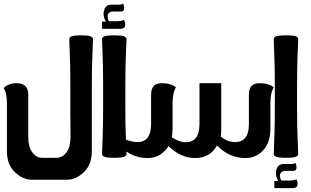

<svg xmlns="http://www.w3.org/2000/svg" viewBox="-38 -853 1681 1038"><path d="M342.3 -244.6V-386.7Q342.3 -498 339.4 -559.6Q336.4 -621.1 336.4 -641.6Q336.4 -651.4 349.6 -656.7Q362.8 -662.1 398.4 -662.1Q439 -662.1 451.9 -656.7Q464.8 -651.4 464.8 -641.6Q464.8 -621.1 461.7 -559.6Q458.5 -498 458.5 -386.7V-35.2Q458.5 37.1 415.3 77.9Q372.1 118.7 324.7 118.7H133.3Q85.9 118.7 42.7 77.9Q-0.5 37.1 -0.5 -35.2V-292.5Q-0.5 -317.4 -4.4 -339.4Q-8.3 -361.3 -18.1 -377.4Q8.8 -403.3 51.8 -403.3Q114.7 -403.3 114.7 -341.8V-117.2Q114.7 -58.1 136.7 -29.1Q158.7 0 189.5 0H268.6Q299.3 0 321.3 -29.1Q343.3 -58.1 343.3 -117.2Z M646 -20.5Q646 -10.7 633.1 -5.4Q620.1 0 579.6 0Q540 0 526.9 -5.4Q513.7 -10.7 513.7 -20.5Q513.7 -41 516.6 -102.5Q519.5 -164.1 519.5 -275.4V-386.7Q519.5 -498 516.6 -559.6Q513.7 -621.1 513.7 -641.6Q513.7 -651.4 526.9 -656.7Q540 -662.1 579.6 -662.1Q620.1 -662.1 633.1 -656.7Q646 -651.4 646 -641.6Q646 -621.1 642.8 -559.6Q639.6 -498 639.6 -386.7V-275.4Q639.6 -164.1 642.8 -102.5Q646 -41 646 -20.5ZM522 -778.3Q522 -799.8 532.5 -813.7Q543 -827.6 562 -827.6H604.5Q610.8 -827.6 616.5 -828.9Q622.1 -830.1 626.5 -833.5Q633.3 -824.7 633.3 -810.5Q633.3 -790.5 617.2 -790.5H574.2Q558.6 -790.5 551.3 -783.4Q543.9 -776.4 543.9 -764.6Q543.9 -752.4 550.3 -738.3H598.6Q606 -738.3 616.5 -740Q627 -741.7 631.8 -745.1Q639.2 -735.4 639.2 -719.7Q639.2 -697.3 610.8 -697.3H513.7V-736.3H534.7Q522 -756.3 522 -778.3Z M873 -63.5Q865.7 -51.3 856.4 -41Q817.9 1.5 759.8 1.5Q673.8 1.5 609.9 -63.5V-113.3Q662.6 -85 705.1 -85Q741.2 -85 760 -109.1Q778.8 -133.3 778.8 -183.1V-341.8Q778.8 -403.3 835.9 -403.3Q886.7 -403.3 913.1 -380.9Q903.3 -364.7 899.2 -342.8Q895 -320.8 895 -295.9V-156.2Q895 -132.3 890.6 -111.3Q930.2 -84 967.3 -84Q1002.9 -84 1021.7 -108.6Q1040.5 -133.3 1040.5 -183.1V-403.3H1158.2V-151.4Q1158.2 -131.8 1155.3 -115.2Q1189.9 -85 1233.9 -85Q1270 -85 1288.8 -109.1Q1307.6 -133.3 1307.6 -183.1V-341.8Q1307.6 -403.3 1364.7 -403.3Q1415.5 -403.3 1441.9 -380.9Q1432.1 -364.7 1428 -342.8Q1423.8 -320.8 1423.8 -295.9V-156.2Q1423.8 -83.5 1385.3 -41Q1346.7 1.5 1288.6 1.5Q1200.7 1.5 1135.3 -66.9Q1098.1 1.5 1016.6 1.5Q939.5 1.5 873 -63.5Z M1574.2 -20.5Q1574.2 -10.7 1561.3 -5.4Q1548.3 0 1507.8 0Q1468.3 0 1455.1 -5.4Q1441.9 -10.7 1441.9 -20.5Q1441.9 -41 1444.8 -102.5Q1447.8 -164.1 1447.8 -275.4V-386.7Q1447.8 -498 1444.8 -559.6Q1441.9 -621.1 1441.9 -641.6Q1441.9 -651.4 1455.1 -656.7Q1468.3 -662.1 1507.8 -662.1Q1548.3 -662.1 1561.3 -656.7Q1574.2 -651.4 1574.2 -641.6Q1574.2 -621.1 1571 -559.6Q1567.9 -498 1567.9 -386.7V-275.4Q1567.9 -164.1 1571 -102.5Q1574.2 -41 1574.2 -20.5ZM1453.6 83Q1453.6 61.5 1464.1 47.6Q1474.6 33.7 1493.7 33.7H1536.1Q1542.5 33.7 1548.1 32.5Q1553.7 31.2 1558.1 27.8Q1564.9 36.6 1564.9 50.8Q1564.9 70.8 1548.8 70.8H1505.9Q1490.2 70.8 1482.9 77.9Q1475.6 85 1475.6 96.7Q1475.6 108.9 1481.9 123H1530.3Q1537.6 123 1548.1 121.3Q1558.6 119.6 1563.5 116.2Q1570.8 126 1570.8 141.6Q1570.8 164.1 1542.5 164.1H1445.3V125H1466.3Q1453.6 105 1453.6 83Z"/></svg>

Font: ALMAS
Style: Bold
Weight: 700
Designer: ALMAS Font/ by Husham Jawad Kadhim, derived from the Bainsely font by/ Paul James MIller
Foundry: High-Logic / Made with FontCreator
Version: Version 1.411;September 19, 2021;FontCreator 14.0.0.2814 32-